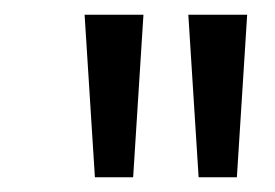

<svg xmlns="http://www.w3.org/2000/svg" viewBox="-20 -688 374 261"><path d="M250 -447 236 -668H316L302 -447ZM109 -447 95 -668H175L161 -447Z"/></svg>

Font: Atkinson Hyperlegible
Style: Italic
Weight: 400
Italic angle: -12°
Designer: Elliott Scott, Megan Eiswerth, Linus Boman, Theodore Petrosky
Foundry: Braille Institute
Version: Version 1.006; ttfautohint (v1.8.3)